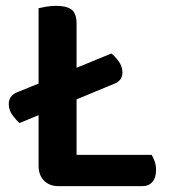

<svg xmlns="http://www.w3.org/2000/svg" viewBox="-20 -635 577 657"><path d="M181 2Q149 2 130.5 -17Q112 -36 112 -68V-241L47 -214Q36 -223 23 -240.5Q10 -258 10 -279Q10 -307 38 -319L112 -349V-607Q120 -609 137.5 -612Q155 -615 172 -615Q208 -615 225 -602Q242 -589 242 -554V-403L361 -452Q372 -444 385.5 -426Q399 -408 399 -387Q399 -359 370 -348L242 -295V-105H499Q504 -97 509 -83.5Q514 -70 514 -54Q514 -27 501.5 -12.5Q489 2 467 2H181Z"/></svg>

Font: Baloo 2 Latin SemiBold
Style: Regular
Weight: 400
Designer: Sarang Kulkarni and Ek Type
Foundry: Ek Type
Version: Version 1.001